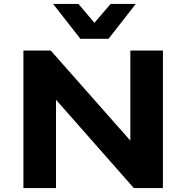

<svg xmlns="http://www.w3.org/2000/svg" viewBox="-20 -964 955 984"><path d="M100 0V-705H240L650 -241H648V-705H815V0H666L265 -455H267V0ZM392 -765 252 -944H382L464 -847L547 -944H676L536 -765Z"/></svg>

Font: Nunito Sans 7pt SemiExpanded ExtraBold
Style: Regular
Weight: 800
Width: 6
Designer: Vernon Adams
Foundry: Vernon Adams
Version: Version 3.101;gftools[0.9.27]